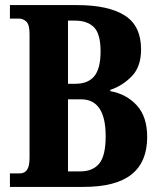

<svg xmlns="http://www.w3.org/2000/svg" viewBox="-20 -734 627 754"><path d="M19 0V-53H57Q77 -53 86.5 -67.5Q96 -82 96 -114V-601Q96 -638 83 -649.5Q70 -661 56 -661H19V-714H283Q405 -714 469.5 -673.5Q534 -633 534 -540Q534 -472 497.5 -434.5Q461 -397 413 -381V-376Q476 -365 517 -320.5Q558 -276 558 -196Q558 -98 496.5 -49Q435 0 308 0ZM276 -405Q326 -405 350.5 -435Q375 -465 375 -532Q375 -601 349 -627Q323 -653 275 -653H247V-405ZM296 -61Q344 -61 369.5 -91.5Q395 -122 395 -199Q395 -344 298 -344H247V-61Z"/></svg>

Font: Noto Serif Ethiopic ExtraCondensed ExtraBold
Style: Regular
Weight: 800
Width: 2
Designer: Monotype Design Team
Foundry: Monotype Imaging Inc.
Version: Version 2.102; ttfautohint (v1.8.4.7-5d5b)